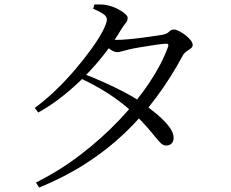

<svg xmlns="http://www.w3.org/2000/svg" viewBox="-20 -797 1040 863"><path d="M141.6 23.4Q248.1 -29.6 342.9 -102.4Q437.7 -175.1 515.8 -257.2Q593.9 -339.3 650.3 -423.7Q706.8 -508 734.8 -585.1Q742 -602.1 724.2 -600.5Q707.1 -599.7 675 -594.8Q642.9 -589.9 610.8 -584.6Q578.7 -579.3 561 -575.1Q545 -571.5 530.6 -567.1Q516.3 -562.7 505.6 -562.7Q494.2 -562.7 477.3 -573.8Q460.5 -585 443.2 -599.3L458.5 -623.1Q473.9 -620.3 485.1 -619Q496.3 -617.7 505.7 -617.7Q523.6 -617.7 553.7 -620.3Q583.9 -622.9 616.1 -627.1Q648.4 -631.4 674.2 -635.2Q700 -639 710 -640.6Q731.1 -644.7 739.9 -654.5Q748.7 -664.4 761.4 -664.4Q770.3 -664.4 784.7 -657.2Q799.1 -650.1 813 -639.3Q827 -628.5 836.6 -616.7Q846.2 -604.9 846.2 -594.8Q846.2 -585.5 836.9 -578.9Q827.7 -572.2 816.9 -564.6Q806 -557 799.8 -544.2Q747.1 -446.4 682.8 -359.8Q618.5 -273.1 539.9 -198.2Q461.3 -123.3 366.2 -62.3Q271.2 -1.2 156.1 46.1ZM727.1 -142.8Q715 -142.6 703.9 -152.5Q692.9 -162.4 677.9 -181.4Q662.9 -200.4 639.2 -227.6Q615.5 -254.8 578.1 -290.2Q528.5 -336.5 469.1 -374.9Q409.7 -413.3 341.1 -445.3L354.5 -465.5Q399.7 -448.4 445.5 -427.9Q491.3 -407.5 533.7 -385.5Q576.2 -363.6 609.5 -340.8Q647.8 -314.9 682.2 -286.2Q716.7 -257.5 738.3 -229.9Q759.9 -202.4 760.4 -178.7Q760.8 -162.1 751.8 -152.6Q742.9 -143 727.1 -142.8ZM136.2 -312Q182.2 -345.3 228.6 -389.8Q275 -434.3 316.6 -483.1Q358.3 -531.9 390.9 -577.1Q423.4 -622.2 441.9 -657.7Q460.4 -693.3 460.4 -710.1Q460.4 -723.5 442.6 -735.3Q424.8 -747.1 398.7 -757.9L404.4 -776.8Q417.8 -777.1 432.7 -777Q447.5 -777 463.6 -773Q484.1 -769.1 504.9 -758.8Q525.7 -748.6 539.8 -737.2Q553.8 -725.8 553.8 -716.4Q553.8 -703.3 545 -693.4Q536.3 -683.6 524.6 -664.4Q492.8 -610.6 451.9 -557.7Q411 -504.8 362.9 -455.8Q314.7 -406.8 261.7 -364.8Q208.6 -322.7 152 -291.3Z"/></svg>

Font: Noto Serif SC ExtraLight
Style: Regular
Weight: 200
Designer: Ryoko NISHIZUKA 西塚涼子 (kana & ideographs); Frank Grießhammer (Latin, Greek & Cyrillic); Wenlong ZHANG 张文龙 (bopomofo); San
Foundry: Adobe
Version: Version 2.002-H1;hotconv 1.1.0;makeotfexe 2.6.0